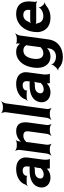

<svg xmlns="http://www.w3.org/2000/svg" viewBox="1001 -1817 1024 3066"><g transform="rotate(-90 1513.0 -284.0)"><path d="M500 -128 530 -352C534 -383 533 -410 525 -433C503 -501 442 -538 344 -538C275 -538 216 -519 173 -488C143 -467 114 -436 101 -397C97 -382 83 -365 73 -358L76 -355C85 -362 108 -370 123 -370H216C224 -370 234 -364 236 -359L239 -361C237 -366 239 -383 242 -390C255 -419 285 -434 321 -434C374 -434 395 -404 388 -353L386 -338C385 -331 386 -318 389 -314L392 -317C389 -321 376 -323 369 -323H321C187 -323 71 -279 53 -148C50 -125 53 -104 59 -85C78 -30 131 10 212 10C269 10 312 -11 344 -40C349 -44 355 -50 357 -54L354 -55C352 -51 353 -43 353 -37C353 -26 355 -16 358 -7C359 -5 357 1 356 3L358 5C359 3 364 0 367 0H499C501 0 503 2 504 3L506 1C505 0 504 -2 504 -4C504 -5 506 -7 506 -7L503 -10C494 -43 493 -80 500 -128ZM196 -159C204 -218 254 -240 315 -240H344C358 -240 383 -246 391 -253L388 -256C380 -249 371 -225 369 -211L362 -162C362 -159 360 -145 362 -143L365 -146C363 -148 354 -141 352 -138C331 -115 297 -98 257 -98C218 -98 191 -122 196 -159Z M876 -423C935 -423 956 -397 948 -337L909 -50C906 -26 887 11 873 24L874 26C889 14 928 0 952 0H993C1017 0 1052 14 1063 26L1066 24C1056 11 1047 -26 1050 -50L1089 -336C1106 -460 1072 -538 950 -538C893 -538 846 -517 810 -487C798 -477 781 -460 775 -450L778 -448C784 -459 789 -478 790 -493V-498C791 -511 802 -534 810 -542L808 -545C800 -537 775 -528 761 -528H709C685 -528 650 -542 639 -554L637 -552C647 -539 655 -502 652 -478L594 -50C591 -26 572 11 558 24L559 26C574 14 613 0 637 0H678C702 0 737 14 748 26L751 24C741 11 732 -26 735 -50L777 -359C777 -362 779 -378 777 -379L774 -375C776 -374 788 -383 790 -385C810 -407 839 -423 876 -423Z M1306 -50 1395 -700C1398 -724 1417 -761 1431 -774L1429 -776C1414 -764 1376 -750 1352 -750H1311C1287 -750 1251 -764 1240 -776L1238 -774C1248 -761 1257 -724 1254 -700L1165 -50C1162 -26 1143 11 1129 24L1130 26C1145 14 1184 0 1208 0H1249C1273 0 1308 14 1319 26L1322 24C1312 11 1303 -26 1306 -50Z M1861 -128 1891 -352C1895 -383 1894 -410 1886 -433C1864 -501 1803 -538 1705 -538C1636 -538 1577 -519 1534 -488C1504 -467 1475 -436 1462 -397C1458 -382 1444 -365 1434 -358L1437 -355C1446 -362 1469 -370 1484 -370H1577C1585 -370 1595 -364 1597 -359L1600 -361C1598 -366 1600 -383 1603 -390C1616 -419 1646 -434 1682 -434C1735 -434 1756 -404 1749 -353L1747 -338C1746 -331 1747 -318 1750 -314L1753 -317C1750 -321 1737 -323 1730 -323H1682C1548 -323 1432 -279 1414 -148C1411 -125 1414 -104 1420 -85C1439 -30 1492 10 1573 10C1630 10 1673 -11 1705 -40C1710 -44 1716 -50 1718 -54L1715 -55C1713 -51 1714 -43 1714 -37C1714 -26 1716 -16 1719 -7C1720 -5 1718 1 1717 3L1719 5C1720 3 1725 0 1728 0H1860C1862 0 1864 2 1865 3L1867 1C1866 0 1865 -2 1865 -4C1865 -5 1867 -7 1867 -7L1864 -10C1855 -43 1854 -80 1861 -128ZM1557 -159C1565 -218 1615 -240 1676 -240H1705C1719 -240 1744 -246 1752 -253L1749 -256C1741 -249 1732 -225 1730 -211L1723 -162C1723 -159 1721 -145 1723 -143L1726 -146C1724 -148 1715 -141 1713 -138C1692 -115 1658 -98 1618 -98C1579 -98 1552 -122 1557 -159Z M2276 -31 2274 -17C2264 57 2214 98 2140 98C2092 98 2058 80 2033 56C2026 48 2021 32 2021 24H2017C2017 32 2011 48 2004 57L1967 100C1957 111 1933 127 1923 129L1924 133C1934 131 1954 137 1963 146C1999 183 2059 208 2132 208C2169 208 2205 203 2237 193C2328 165 2400 96 2416 -18L2479 -478C2482 -502 2502 -539 2516 -552L2514 -554C2499 -542 2460 -528 2436 -528H2383C2372 -528 2355 -535 2351 -542L2348 -539C2352 -533 2354 -514 2352 -504V-502C2348 -489 2346 -471 2349 -462L2353 -464C2351 -473 2340 -488 2331 -497C2306 -522 2272 -538 2219 -538C2186 -538 2155 -532 2127 -519C2041 -479 1985 -389 1968 -268L1966 -258C1955 -178 1967 -112 1997 -67C2024 -24 2071 10 2143 10C2196 10 2236 -8 2268 -36C2275 -41 2283 -49 2286 -55L2283 -56C2279 -51 2277 -39 2276 -31ZM2321 -361 2295 -166C2295 -163 2293 -149 2294 -148L2298 -151C2296 -152 2286 -145 2284 -142C2264 -119 2235 -104 2194 -104C2175 -104 2160 -108 2147 -116C2110 -140 2098 -193 2107 -258L2109 -268C2120 -349 2158 -423 2239 -423C2278 -423 2302 -409 2316 -387C2318 -385 2327 -376 2329 -377L2327 -381C2325 -380 2321 -364 2321 -361Z M2823 -538C2785 -538 2750 -531 2717 -518C2625 -479 2555 -390 2538 -265L2536 -246C2531 -211 2532 -178 2540 -147C2562 -55 2636 10 2763 10C2844 10 2907 -16 2954 -57C2968 -69 2996 -80 3008 -79L3009 -83C2996 -84 2971 -98 2962 -111L2936 -146C2930 -154 2928 -169 2930 -177L2926 -178C2924 -170 2914 -153 2905 -146C2875 -120 2836 -104 2788 -104C2723 -104 2685 -140 2676 -192C2674 -206 2665 -226 2657 -233L2654 -229C2662 -223 2686 -218 2702 -218H2982C2996 -218 3017 -209 3024 -202L3026 -204C3020 -212 3014 -234 3016 -248L3020 -278C3041 -434 2979 -538 2823 -538ZM2888 -326 2887 -320C2887 -317 2885 -311 2887 -310L2890 -312C2889 -314 2883 -314 2880 -314H2720C2703 -314 2675 -308 2664 -301L2667 -297C2678 -305 2693 -328 2700 -344C2718 -389 2752 -424 2806 -424C2867 -424 2896 -387 2888 -326Z"/></g></svg>

Font: Asimov
Style: EdgeIt
Weight: 500
Designer: Google
Version: Version 2.000980: 2014